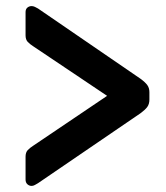

<svg xmlns="http://www.w3.org/2000/svg" viewBox="-20 -627 544 631"><path d="M84 -16Q76 -16 70 -21.5Q64 -27 64 -37V-112Q64 -126 71 -133.5Q78 -141 89 -148L332 -312L89 -475Q78 -482 71 -489.5Q64 -497 64 -511V-587Q64 -597 70 -602Q76 -607 84 -607Q89 -607 94.5 -604.5Q100 -602 105 -599L442 -368Q457 -357 464 -347.5Q471 -338 471 -324V-300Q471 -285 464 -275.5Q457 -266 442 -255L105 -25Q100 -22 94.5 -19Q89 -16 84 -16Z"/></svg>

Font: Fz Rubik Med
Style: Regular
Weight: 500
Designer: Hubert and Fischer
Foundry: Hubert and Fischer
Version: Vit hóa bi FontZin.com